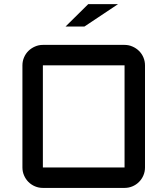

<svg xmlns="http://www.w3.org/2000/svg" viewBox="-20 -920 820 940"><path d="M689.9 -100.1Q689.9 -79.6 682.1 -61.3Q674.3 -43 660.6 -29.3Q647 -15.6 628.7 -7.8Q610.4 0 589.8 0H189.9Q169.4 0 151.1 -7.8Q132.8 -15.6 119.1 -29.3Q105.5 -43 97.7 -61.3Q89.8 -79.6 89.8 -100.1V-600.1Q89.8 -620.6 97.7 -638.9Q105.5 -657.2 119.1 -670.7Q132.8 -684.1 151.1 -692.1Q169.4 -700.2 189.9 -700.2H589.8Q610.4 -700.2 628.7 -692.1Q647 -684.1 660.6 -670.7Q674.3 -657.2 682.1 -638.9Q689.9 -620.6 689.9 -600.1ZM189.9 -600.1V-100.1H589.8V-600.1ZM412.1 -899.9H558.1L393.1 -790H300.8Z"/></svg>

Font: Aldrich
Style: Regular
Weight: 400
Designer: Matthew Desmond
Foundry: Matthew Desmond
Version: Version 1.001 2011